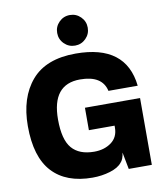

<svg xmlns="http://www.w3.org/2000/svg" viewBox="-103 -1065 1002 1163"><g transform="rotate(-10 397.5 -483.0)"><path d="M226 -369Q226 -245 271.5 -192Q317 -139 409 -139Q471 -139 514 -170.5Q557 -202 557 -261V-273H399V-411H738V0H596L576 -104Q571 -63 553 -45Q531 -17 480 -1.5Q429 14 372 14Q210 14 124.5 -78.5Q39 -171 39 -361Q39 -536 128 -640Q217 -744 400 -744Q709 -744 737 -487H557Q535 -585 399 -585Q226 -585 226 -369ZM339.5 -819.5Q312 -847 312 -886Q312 -925 339.5 -952.5Q367 -980 406 -980Q445 -980 472.5 -952.5Q500 -925 500 -886Q500 -847 472.5 -819.5Q445 -792 406 -792Q367 -792 339.5 -819.5Z"/></g></svg>

Font: Nacelle Heavy
Style: Regular
Weight: 800
Designer: Sora Sagano
Foundry: Sora Sagano
Version: Version 1.000;FEAKit 1.0